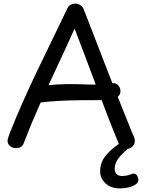

<svg xmlns="http://www.w3.org/2000/svg" viewBox="-20 -809 806 1068"><path d="M114 -18Q109 -1 97.5 7Q86 15 69 15Q50 15 36 3.5Q22 -8 22 -26Q22 -31 24 -38.5Q26 -46 33 -65Q67 -152 105.5 -238.5Q144 -325 185.5 -412Q227 -499 270 -586.5Q313 -674 355 -763Q361 -776 372.5 -782.5Q384 -789 397 -789Q414 -789 427.5 -780Q441 -771 446 -756Q451 -744 468 -700.5Q485 -657 509 -594Q533 -531 561.5 -458Q590 -385 618.5 -312Q647 -239 672.5 -176Q698 -113 715 -71Q720 -61 725 -48.5Q730 -36 730 -28Q730 -6 716.5 6.5Q703 19 686 19Q676 19 662.5 14.5Q649 10 643 -4Q609 -85 574.5 -175Q540 -265 507 -353.5Q474 -442 445 -518.5Q416 -595 395 -650Q346 -541 296.5 -435.5Q247 -330 200.5 -226Q154 -122 114 -18ZM196 -238Q181 -237 163.5 -252Q146 -267 146 -286Q146 -299 155 -307.5Q164 -316 176.5 -321Q189 -326 200 -328Q222 -333 261 -336.5Q300 -340 352 -341Q404 -342 465 -339Q484 -338 504 -338.5Q524 -339 542.5 -340Q561 -341 576.5 -342.5Q592 -344 603 -346Q624 -349 637 -335Q650 -321 650 -302Q650 -285 639.5 -275Q629 -265 612 -260Q595 -255 576.5 -253.5Q558 -252 542 -252Q485 -252 426 -251.5Q367 -251 309.5 -248Q252 -245 196 -238ZM649 239Q597 239 567 211Q537 183 537 144Q537 95 568.5 56Q600 17 659 -20H725V-10Q670 34 644 65Q618 96 618 130Q618 148 628 159Q638 170 660 170Q675 170 689 166.5Q703 163 712 159Q723 154 733 159Q743 164 747 178Q752 191 748 201Q744 211 733 218Q714 230 690.5 234.5Q667 239 649 239Z"/></svg>

Font: Playpen Sans Thai
Style: Regular
Weight: 400
Designer: Sirin Gunkloy, Laura Meseguer, Veronika Burian, José Scaglione
Foundry: TypeTogether
Version: Version 2.000